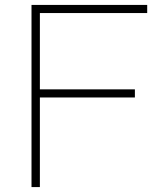

<svg xmlns="http://www.w3.org/2000/svg" viewBox="-20 -760 659 780"><path d="M578 -707H142V-397H528V-364H142V0H108V-740H578Z"/></svg>

Font: Encode Sans Expanded Thin
Style: Regular
Weight: 250
Width: 7
Designer: Multiple Designers
Foundry: Impallari Type
Version: Version 2.000